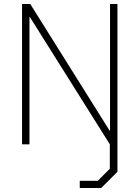

<svg xmlns="http://www.w3.org/2000/svg" viewBox="-20 -720 696 958"><path d="M566 -700V137L485 218H378V182H468L528 122V0L129 -635H127V0H90V-700H131L527 -68H529V-700Z"/></svg>

Font: Chakra Petch ExtraLight
Style: Regular
Weight: 275
Designer: Katatrad Aksorn Co.,Ltd.
Foundry: Cadson Demak Co.,Ltd.
Version: Version 1.000; ttfautohint (v1.6)